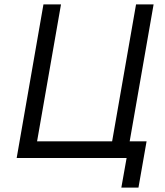

<svg xmlns="http://www.w3.org/2000/svg" viewBox="-20 -720 751 875"><path d="M648 -76H571L680 -700H600L491 -76H149L258 -700H178L56 0H557L533 135H611Z"/></svg>

Font: Fixel Display
Style: Italic
Weight: 400
Italic angle: -10°
Designer: AlfaBravo + MacPaw
Foundry: Kyrylo Tkachov, Marchela Mozhyna, Serhii Makarenko, Maria Weinstein, Zakhar Kryvoshyya
Version: Version 1.210;Glyphs 3.2 (3217)